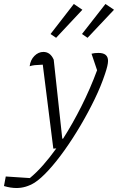

<svg xmlns="http://www.w3.org/2000/svg" viewBox="-117 -747 593 965"><path d="M151 0 98 -422Q71 -421 57.5 -419.5Q44 -418 32 -414Q36 -446 56 -466Q76 -486 101 -486Q136 -486 153 -447L196 -50H200Q248 -125 292.5 -213.5Q337 -302 371 -394L343 -477Q357 -481 378 -481Q426 -481 426 -441Q426 -420 411 -376Q391 -315 358.5 -248Q326 -181 287 -115Q248 -49 207 8.5Q166 66 127 108.5Q88 151 57 171Q13 198 -34 198Q-64 198 -97 188L-88 140L33 148Q66 121 99.5 83Q133 45 166 -1ZM254 -727 297 -698 165 -557 137 -576ZM413 -727 456 -698 323 -557 295 -576Z"/></svg>

Font: Piazzolla Light
Style: Italic
Weight: 300
Italic angle: -11.3°
Designer: Juan Pablo del Peral
Foundry: Huerta Tipografica
Version: Version 1.330